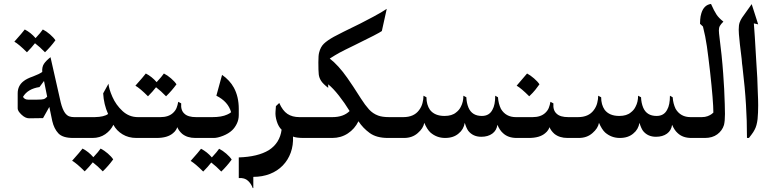

<svg xmlns="http://www.w3.org/2000/svg" viewBox="-20 -702 3918 977"><path d="M404 -106V0H352Q299 0 277 -23.5Q255 -47 246 -86L231 -158L199 -101L128 -100Q109 -100 89.5 -118.5Q70 -137 70 -150V-227Q70 -266 100 -289Q116 -302 148 -313Q180 -325 195 -336Q193 -361 203.5 -377Q214 -393 237 -411L289 -181Q298 -145 311 -127Q321 -114 332 -110Q343 -106 357 -106ZM220 -210 204 -290 181 -259Q121 -250 97 -209Q105 -195 123 -195H170Q193 -195 202 -197.5Q211 -200 220 -210ZM106 -552Q137 -536 161 -508Q188 -537 198 -552Q216 -543 234.5 -527Q253 -511 262 -497Q238 -464 209 -436Q183 -463 158 -482Q141 -460 117 -436Q76 -477 53 -490Q95 -537 106 -552Z M400 54Q431 70 455 98Q482 69 492 54Q510 63 528.5 79Q547 95 556 109Q532 142 503 170Q477 143 452 124Q435 146 411 170Q370 129 347 116Q389 69 400 54Z M745 -106V0H674Q634 0 603.5 -18.5Q573 -37 557 -67Q543 -38 515.5 -19Q488 0 451 0H387Q365 0 349.5 -16Q334 -32 334 -54Q334 -76 349.5 -91Q365 -106 387 -106H462Q510 -107 530 -122Q508 -171 505 -227L532 -276Q534 -250 552 -209Q570 -168 603.5 -137Q637 -106 682 -106Z M722 -328Q753 -312 777 -284Q804 -313 814 -328Q832 -319 850.5 -303Q869 -287 878 -273Q854 -240 825 -212Q799 -239 774 -258Q757 -236 733 -212Q692 -253 669 -266Q711 -313 722 -328Z M1021 -106V0H974Q933 0 907 -21Q890 -36 882 -55Q881 -50 875.5 -41Q870 -32 860 -24Q832 0 777 0H728Q706 0 690.5 -15.5Q675 -31 675 -53Q675 -75 690.5 -90.5Q706 -106 728 -106H796Q837 -106 860 -127Q873 -139 878.5 -153Q884 -167 887 -184L902 -176Q899 -140 919 -123Q937 -106 978 -106Z M1003 55Q1034 71 1058 99Q1085 70 1095 55Q1113 64 1131.5 80Q1150 96 1159 110Q1135 143 1106 171Q1080 144 1055 125Q1038 147 1014 171Q973 130 950 117Q992 70 1003 55Z M1195 -117Q1195 -93 1185 -72.5Q1175 -52 1161 -39Q1143 -22 1115 -11Q1087 0 1068 0H1004Q982 0 966.5 -15.5Q951 -31 951 -53Q951 -75 966.5 -90.5Q982 -106 1004 -106H1060Q1108 -106 1136 -119Q1148 -124 1156 -131Q1141 -185 1081 -215L1110 -321Q1149 -294 1170 -256Q1195 -210 1195 -148Z M1580 -106V0H1526Q1488 0 1471 -7Q1473 37 1459.5 74.5Q1446 112 1419 140Q1392 168 1353.5 183Q1315 198 1269 198V255H1266Q1259 234 1242 218Q1225 202 1195 204V99Q1292 96 1348 62Q1404 26 1413 -42Q1397 -57 1388.5 -84.5Q1380 -112 1382 -134Q1382 -144 1384 -162L1401 -178Q1418 -139 1442.5 -122.5Q1467 -106 1504 -106Z M2026 -106V0H1954Q1896 0 1861.5 -25Q1827 -50 1804 -85Q1785 -46 1750 -23Q1715 0 1671 0H1563Q1541 0 1525.5 -15.5Q1510 -31 1510 -53Q1510 -75 1525.5 -90.5Q1541 -106 1563 -106H1671Q1728 -106 1759 -137Q1734 -178 1704.5 -215.5Q1675 -253 1650 -273V-255Q1624 -275 1614 -290.5Q1604 -306 1602 -323.5Q1600 -341 1600 -385Q1600 -422 1604 -435Q1611 -463 1628 -479.5Q1645 -496 1679 -515Q1712 -533 1813 -582Q1837 -594 1880 -617Q1923 -640 1948 -657L1923 -544Q1907 -532 1784 -472Q1728 -445 1707 -433.5Q1686 -422 1658 -404Q1702 -370 1747 -306Q1772 -271 1817 -200Q1838 -167 1857.5 -145.5Q1877 -124 1904 -114Q1925 -106 1961 -106Z M2639 -106V0H2609Q2565 0 2539 -25Q2523 -39 2511 -67Q2507 -38 2485 -22Q2463 -6 2429 -6Q2387 -6 2363 -36Q2353 -50 2345 -77Q2339 -43 2314 -23Q2288 0 2245 0Q2202 0 2170 -28Q2153 -44 2139 -77Q2134 -49 2106 -25Q2078 0 2036 0H2009Q1987 0 1971.5 -15.5Q1956 -31 1956 -53Q1956 -75 1971.5 -90.5Q1987 -106 2009 -106H2032Q2086 -106 2112 -141Q2125 -158 2130 -178Q2135 -198 2135 -215L2150 -207Q2150 -169 2168 -143Q2192 -112 2242 -112Q2280 -112 2301 -130Q2317 -142 2325 -159Q2338 -183 2338 -215L2353 -207Q2354 -178 2364 -154Q2382 -112 2432 -112Q2470 -112 2486 -144Q2500 -168 2500 -215L2514 -207Q2516 -175 2529 -148Q2554 -106 2605 -106Z M2725 -273Q2716 -260 2704 -245Q2692 -230 2673 -212Q2632 -253 2609 -266Q2651 -314 2662 -328Q2679 -319 2697.5 -303Q2716 -287 2725 -273Z M2915 -106V0H2868Q2827 0 2801 -21Q2784 -36 2776 -55Q2775 -50 2769.5 -41Q2764 -32 2754 -24Q2726 0 2671 0H2622Q2600 0 2584.5 -15.5Q2569 -31 2569 -53Q2569 -75 2584.5 -90.5Q2600 -106 2622 -106H2690Q2731 -106 2754 -127Q2767 -139 2772.5 -153Q2778 -167 2781 -184L2796 -176Q2793 -140 2813 -123Q2831 -106 2872 -106Z M3528 -106V0H3498Q3454 0 3428 -25Q3412 -39 3400 -67Q3396 -38 3374 -22Q3352 -6 3318 -6Q3276 -6 3252 -36Q3242 -50 3234 -77Q3228 -43 3203 -23Q3177 0 3134 0Q3091 0 3059 -28Q3042 -44 3028 -77Q3023 -49 2995 -25Q2967 0 2925 0H2898Q2876 0 2860.5 -15.5Q2845 -31 2845 -53Q2845 -75 2860.5 -90.5Q2876 -106 2898 -106H2921Q2975 -106 3001 -141Q3014 -158 3019 -178Q3024 -198 3024 -215L3039 -207Q3039 -169 3057 -143Q3081 -112 3131 -112Q3169 -112 3190 -130Q3206 -142 3214 -159Q3227 -183 3227 -215L3242 -207Q3243 -178 3253 -154Q3271 -112 3321 -112Q3359 -112 3375 -144Q3389 -168 3389 -215L3403 -207Q3405 -175 3418 -148Q3443 -106 3494 -106Z M3668 -172Q3669 -152 3669 -122Q3669 -86 3664 -66Q3655 -37 3630 -18.5Q3605 0 3567 0H3511Q3489 0 3473.5 -15.5Q3458 -31 3458 -53Q3458 -75 3473.5 -90.5Q3489 -106 3511 -106H3551Q3568 -106 3581 -111Q3594 -116 3601 -121.5Q3608 -127 3610 -129Q3610 -186 3593 -339Q3584 -417 3577 -466.5Q3570 -516 3557 -567L3542 -581Q3542 -586 3543 -602.5Q3544 -619 3549 -635Q3562 -677 3598 -682Q3614 -646 3626 -628Q3638 -610 3661 -592Q3648 -579 3643 -570Q3638 -561 3638 -547Q3638 -537 3639 -531Q3654 -414 3660 -327Q3666 -248 3668 -172Z M3838 -578 3816 -583Q3820 -538 3828 -395Q3835 -297 3836 -234Q3838 -194 3838 -166Q3838 -128 3835 -96Q3831 -62 3820 -42Q3814 -30 3804 -17Q3794 -4 3791 0H3781Q3781 -91 3776 -168Q3771 -254 3758 -363Q3756 -374 3754 -402Q3743 -488 3740 -528Q3739 -537 3739 -551Q3739 -574 3743.5 -587Q3748 -600 3756 -612L3805 -681Z"/></svg>

Font: Katibeh
Style: Regular
Weight: 400
Designer: Arabic design by Kourosh Beigpour, Latin design by Eduardo Tunni, engineering by Lasse Fister
Version: Version 1.000